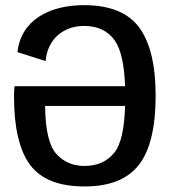

<svg xmlns="http://www.w3.org/2000/svg" viewBox="-20 -700 649 726"><path d="M300 5C394 5 462.5 -22 505 -76.5C547.5 -131 568.5 -218.5 568.5 -338.5C568.5 -454.5 547.5 -540.5 506 -596.5C464.5 -652.5 395 -680.5 297.5 -680.5C166.5 -680.5 59.5 -624 46 -503L152.5 -469C159.5 -555 223 -602 297.5 -602C349.5 -602 388.5 -583.5 414.5 -546C437.5 -513 450 -455.5 453 -374H35C33.5 -363 33 -350 33 -335.5C33 -218 53 -132 93.5 -77C134 -22 202.5 5 300 5ZM453 -299.5C450.5 -211.5 436.5 -152.5 412.5 -123C385 -89 347.5 -72.5 299.5 -72.5C254.5 -72.5 218.5 -88.5 191 -120.5C165 -151 151.5 -211 150.5 -299.5Z"/></svg>

Font: Anybody Medium
Style: Regular
Weight: 500
Designer: Tyler Finck
Foundry: Etcetera Type Company
Version: Version 1.110